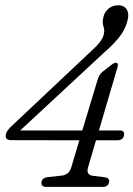

<svg xmlns="http://www.w3.org/2000/svg" viewBox="-20 -730 521 750"><path d="M360 -414.5Q366.5 -438 379.5 -449L410 -472.5Q424.5 -485 432 -485Q444 -485 439 -467.5L366.5 -220.5H448Q466.5 -220.5 464.5 -203.5Q462.5 -182 437.5 -182H355L324 -76.5Q315.5 -47 342 -43.5L389.5 -37.5Q409 -34.5 406 -19.5Q403.5 0 381 0H160.5Q140 0 142 -18Q145 -35.5 164.5 -38L220.5 -44Q250 -47 258.5 -76.5L290 -182L23.5 -182.5Q-0.5 -182.5 2.5 -203.5Q4.5 -219.5 28.5 -240.5L339 -533Q377.5 -567 384.5 -592.5Q390 -611 384.2 -626.5Q378.5 -642 384 -664Q388.5 -683.5 404.2 -696.5Q420 -709.5 442.5 -709.5Q462.5 -709.5 473.2 -695.8Q484 -682 480 -658Q473 -623 452.2 -593.5Q431.5 -564 387.5 -525.5L59 -220.5H301.5Z"/></svg>

Font: Fraunces 144pt S100 Light
Style: Italic
Weight: 300
Italic angle: -16°
Version: Version 1.000; ttfautohint (v1.8.3)